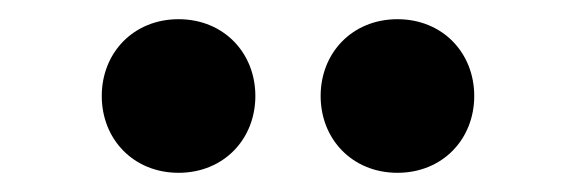

<svg xmlns="http://www.w3.org/2000/svg" viewBox="-20 -742 600 200"><path d="M166 -562C213 -562 246 -597 246 -642C246 -687 213 -722 166 -722C119 -722 86 -687 86 -642C86 -597 119 -562 166 -562ZM394 -562C441 -562 474 -597 474 -642C474 -687 441 -722 394 -722C347 -722 314 -687 314 -642C314 -597 347 -562 394 -562Z"/></svg>

Font: Giro Sans Black
Style: Regular
Weight: 900
Designer: Paul D. Hunt
Foundry: Adobe Systems Incorporated
Version: Version 1.000;PS 1.0;hotconv 1.0.88;makeotf.lib2.5.647800